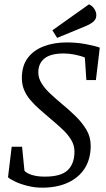

<svg xmlns="http://www.w3.org/2000/svg" viewBox="-20 -856 490 887"><path d="M174 11Q141 11 108.5 3Q76 -5 51.5 -16.5Q27 -28 17 -37L34 -178H82L93 -67Q104 -55 128.5 -47.5Q153 -40 187 -40Q262 -40 293 -70Q324 -100 324 -156Q324 -185 308.5 -210.5Q293 -236 266.5 -260.5Q240 -285 209 -311Q183 -333 160 -353.5Q137 -374 119 -395.5Q101 -417 91 -441.5Q81 -466 81 -495Q81 -552 108 -588Q135 -624 182 -642Q229 -660 288 -660Q333 -660 374.5 -652.5Q416 -645 441 -636L423 -486H379L372 -590Q354 -598 326.5 -603.5Q299 -609 275 -609Q214 -609 185.5 -586Q157 -563 157 -522Q157 -496 171.5 -472Q186 -448 211 -424.5Q236 -401 267 -375Q300 -348 330 -318.5Q360 -289 379.5 -256Q399 -223 399 -182Q399 -123 372.5 -80Q346 -37 295.5 -13Q245 11 174 11ZM244 -681 222 -716 391 -836Q407 -829 416 -814.5Q425 -800 425 -786Q425 -768 412 -756.5Q399 -745 375 -735Z"/></svg>

Font: Faustina
Style: Italic
Weight: 400
Italic angle: -8°
Designer: Alfonso Garcia
Foundry: http://www.omnibus-type.com
Version: Version 1.200